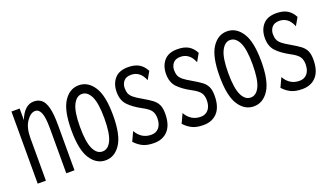

<svg xmlns="http://www.w3.org/2000/svg" viewBox="-51 -800 1979 1143"><g transform="rotate(-20 939.0 -229.0)"><path d="M41 0V-457H93V-384Q126 -468 186 -468Q213 -468 233 -452.5Q253 -437 263.5 -397.5Q274 -358 274 -285V0H222V-283Q222 -355 209.5 -383.5Q197 -412 174 -412Q145 -412 119 -374Q93 -336 93 -271V0Z M470 8Q412 8 375 -48.5Q338 -105 338 -229Q338 -354 375 -410.5Q412 -467 470 -467Q528 -467 565 -410.5Q602 -354 602 -229Q602 -105 565 -48.5Q528 8 470 8ZM470 -48Q506 -48 526.5 -91.5Q547 -135 547 -230Q547 -327 526 -369.5Q505 -412 470 -412Q436 -412 414.5 -369.5Q393 -327 393 -230Q393 -135 413.5 -91.5Q434 -48 470 -48Z M776 10Q731 10 703 -4.5Q675 -19 655 -42L682 -100Q715 -42 777 -42Q808 -42 826 -63.5Q844 -85 844 -123Q844 -152 831 -170.5Q818 -189 780 -209Q729 -236 699 -267Q669 -298 669 -351Q669 -402 697 -435Q725 -468 782 -468Q824 -468 851 -452.5Q878 -437 895 -404L867 -355Q853 -389 832 -404Q811 -419 784 -419Q752 -419 737 -400.5Q722 -382 722 -357Q722 -336 728 -321.5Q734 -307 750.5 -293.5Q767 -280 799 -262Q834 -242 855.5 -226Q877 -210 887 -189Q897 -168 897 -133Q897 -62 864.5 -26Q832 10 776 10Z M1089 10Q1044 10 1016 -4.5Q988 -19 968 -42L995 -100Q1028 -42 1090 -42Q1121 -42 1139 -63.5Q1157 -85 1157 -123Q1157 -152 1144 -170.5Q1131 -189 1093 -209Q1042 -236 1012 -267Q982 -298 982 -351Q982 -402 1010 -435Q1038 -468 1095 -468Q1137 -468 1164 -452.5Q1191 -437 1208 -404L1180 -355Q1166 -389 1145 -404Q1124 -419 1097 -419Q1065 -419 1050 -400.5Q1035 -382 1035 -357Q1035 -336 1041 -321.5Q1047 -307 1063.5 -293.5Q1080 -280 1112 -262Q1147 -242 1168.5 -226Q1190 -210 1200 -189Q1210 -168 1210 -133Q1210 -62 1177.5 -26Q1145 10 1089 10Z M1409 8Q1351 8 1314 -48.5Q1277 -105 1277 -229Q1277 -354 1314 -410.5Q1351 -467 1409 -467Q1467 -467 1504 -410.5Q1541 -354 1541 -229Q1541 -105 1504 -48.5Q1467 8 1409 8ZM1409 -48Q1445 -48 1465.5 -91.5Q1486 -135 1486 -230Q1486 -327 1465 -369.5Q1444 -412 1409 -412Q1375 -412 1353.5 -369.5Q1332 -327 1332 -230Q1332 -135 1352.5 -91.5Q1373 -48 1409 -48Z M1715 10Q1670 10 1642 -4.5Q1614 -19 1594 -42L1621 -100Q1654 -42 1716 -42Q1747 -42 1765 -63.5Q1783 -85 1783 -123Q1783 -152 1770 -170.5Q1757 -189 1719 -209Q1668 -236 1638 -267Q1608 -298 1608 -351Q1608 -402 1636 -435Q1664 -468 1721 -468Q1763 -468 1790 -452.5Q1817 -437 1834 -404L1806 -355Q1792 -389 1771 -404Q1750 -419 1723 -419Q1691 -419 1676 -400.5Q1661 -382 1661 -357Q1661 -336 1667 -321.5Q1673 -307 1689.5 -293.5Q1706 -280 1738 -262Q1773 -242 1794.5 -226Q1816 -210 1826 -189Q1836 -168 1836 -133Q1836 -62 1803.5 -26Q1771 10 1715 10Z"/></g></svg>

Font: Inconsolata ExtraCondensed Thin
Style: Regular
Weight: 100
Width: 2
Monospace: yes
Designer: Raph Levien, Cyreal, Brenton Simpson
Foundry: Raph Levien, Cyreal, Google
Version: Version 3.100; ttfautohint (v1.8.4.7-5d5b)